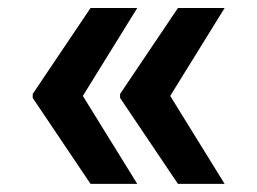

<svg xmlns="http://www.w3.org/2000/svg" viewBox="-20 -534 637 476"><path d="M320.3 -514.2H204.5L61.1 -301.1V-291.2L204.5 -78.1H320.3L185.4 -296.2ZM536.9 -514.2H421.2L277.7 -301.1V-291.2L421.2 -78.1H536.9L402 -296.2Z"/></svg>

Font: TID UI Semi Bold
Style: Regular
Weight: 600
Designer: The TID Project Authors
Foundry: Bakken & Bæck
Version: Version 1.001;hotconv 1.0.109;makeotfexe 2.5.65596